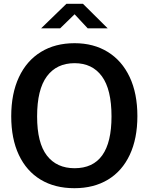

<svg xmlns="http://www.w3.org/2000/svg" viewBox="-20 -979 781 1009"><path d="M193.5 -35C243.2 -5 302.3 10 371 10C439 10 497.8 -5 547.5 -35C597.2 -65 635.3 -108.5 662 -165.5C688.7 -222.5 702 -290.3 702 -369C702 -448.3 688.5 -516.7 661.5 -574C634.5 -631.3 596.2 -675.3 546.5 -706C496.8 -736.7 438.7 -752 372 -752C304 -752 245 -736.7 195 -706C145 -675.3 106.5 -631.2 79.5 -573.5C52.5 -515.8 39 -447.3 39 -368C39 -289.3 52.3 -221.7 79 -165C105.7 -108.3 143.8 -65 193.5 -35ZM566 -367C566 -185.7 501.3 -95 372 -95C309.3 -95 260.8 -117.2 226.5 -161.5C192.2 -205.8 175 -274.3 175 -367C175 -461.7 192.2 -532 226.5 -578C260.8 -624 309.3 -647 372 -647C434 -647 481.8 -624 515.5 -578C549.2 -532 566 -461.7 566 -367ZM372 -904 441 -830H546L416 -959H329L196 -830H296Z"/></svg>

Font: Morrison SemiBold
Style: Regular
Weight: 600
Designer: Pablo Impallari, Rodrigo Fuenzalida (Modified by Dan O. Williams)
Version: Version 0.030; ttfautohint (v1.8.1)